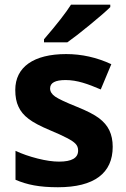

<svg xmlns="http://www.w3.org/2000/svg" viewBox="-20 -786 537 816"><path d="M266.1 -606C289.1 -622.1 321.3 -647 362.3 -680.7C402.8 -713.9 431.6 -738.8 448.7 -755.9V-766.1H281.7C261.2 -733.4 223.1 -684.1 167 -619.1V-606ZM459 -162.1C459 -189 454.1 -212.4 444.8 -231.9C435.5 -251.5 420.9 -268.6 400.9 -283.7C380.9 -298.8 349.6 -314.9 307.1 -332C259.3 -351.1 228.5 -365.7 214.4 -375.5C200.2 -385.3 192.9 -397 192.9 -410.2C192.9 -434.1 214.8 -445.8 258.8 -445.8C308.1 -445.8 353.5 -429.2 408.2 -405.8L453.1 -513.2C391.1 -542 327.1 -556.2 261.2 -556.2C123 -556.2 44.9 -501 44.9 -403.8C44.9 -375.5 49.3 -351.6 58.6 -332.5C67.4 -313 81.5 -295.9 101.6 -280.8C121.1 -265.6 151.9 -249.5 193.8 -231.9C223.1 -219.7 246.6 -209 264.2 -199.7C299.3 -181.2 312 -169.4 312 -146C312 -114.7 285.2 -99.1 231 -99.1C204.6 -99.1 174.3 -103.5 139.6 -112.3C105 -121.1 73.7 -131.8 45.9 -145V-22C94.7 -1 146.5 9.8 226.1 9.8C380.9 9.8 459 -50.3 459 -162.1Z"/></svg>

Font: Noto Reveo Sans
Style: Bold
Weight: 700
Designer: Monotype Design team
Foundry: Monotype Imaging Inc.
Version: Version 1.04